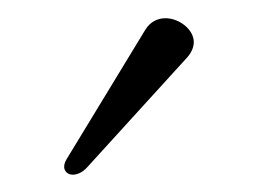

<svg xmlns="http://www.w3.org/2000/svg" viewBox="-20 -705 289 214"><path d="M61.1 -510.3C66.1 -510.3 72.1 -512.8 77.4 -518.8L188.9 -641.3C193.9 -647 196 -653.1 196 -658C196 -672.2 179.7 -684.7 164.4 -684.7C155.9 -684.7 147.4 -680.8 142 -671.9L54.3 -527.7C52.2 -524.1 51.5 -521.3 51.5 -519.2C51.5 -514.6 55 -510.3 61.1 -510.3Z"/></svg>

Font: Margiela Serif
Style: Regular
Weight: 400
Designer: Andreas Faust, Stefan Endress
Version: Version 1.002;FEAKit 1.0